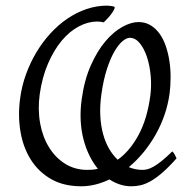

<svg xmlns="http://www.w3.org/2000/svg" viewBox="-20 -650 685 685"><path d="M594.7 -109.9Q599.1 -106 602.8 -99.6Q606.4 -93.3 609.9 -85Q581.1 -52.7 558.3 -33.2Q535.6 -13.7 516.6 -3.2Q497.6 7.3 481.2 11Q464.8 14.6 448.7 14.6Q427.7 14.6 408.2 8.3Q388.7 2 370.6 -9.8Q345.7 2 320.6 8.3Q295.4 14.6 270 14.6Q207 14.6 162.1 -11.2Q117.2 -37.1 89.8 -80.6Q62.5 -124 53 -180.7Q43.5 -237.3 51.8 -298.8Q57.6 -343.3 72.8 -385Q87.9 -426.8 109.9 -463.4Q131.8 -500 159.9 -530.8Q188 -561.5 220.5 -583.5Q252.9 -605.5 288.8 -617.7Q324.7 -629.9 362.3 -629.9Q365.2 -629.9 369.1 -629.4L377.4 -628.4Q381.8 -627.9 385 -627Q388.2 -626 388.7 -625.5Q391.6 -621.6 380.9 -605.5Q370.1 -589.4 350.1 -570.3Q347.2 -571.3 339.4 -572.3Q331.5 -573.2 326.7 -573.2Q294.4 -573.2 261.5 -555.9Q228.5 -538.6 200.4 -505.1Q172.4 -471.7 151.4 -423.3Q130.4 -375 121.6 -313Q114.3 -258.3 123.3 -209.5Q132.3 -160.6 155.3 -123.8Q178.2 -86.9 212.9 -65.4Q247.6 -43.9 291.5 -43.9Q301.3 -43.9 310.5 -44.7Q319.8 -45.4 329.1 -47.9Q312 -68.8 298.8 -95.7Q285.6 -122.6 277.6 -154.1Q269.5 -185.5 267.8 -221.2Q266.1 -256.8 271.5 -295.9Q280.8 -364.3 303.7 -416Q326.7 -467.8 355.7 -502.2Q384.8 -536.6 416.3 -554Q447.8 -571.3 474.1 -571.3Q498.5 -571.3 517.3 -559.8Q536.1 -548.3 549.8 -529.1Q563.5 -509.8 572 -484.1Q580.6 -458.5 584.7 -430.2Q588.9 -401.9 588.6 -372.3Q588.4 -342.8 585 -315.9Q579.6 -276.9 566.7 -239.5Q553.7 -202.1 534.7 -168.7Q515.6 -135.3 491.5 -106Q467.3 -76.7 439.5 -53.7Q463.4 -43.9 488.8 -43.9Q497.1 -43.9 506.6 -46.4Q516.1 -48.8 528.6 -55.9Q541 -63 557.1 -75.9Q573.2 -88.9 594.7 -109.9ZM341.8 -314Q335.9 -272 337.9 -236.3Q339.8 -200.7 347.9 -171.4Q356 -142.1 369.4 -119.1Q382.8 -96.2 399.9 -80.1Q442.9 -110.8 473.9 -167.7Q504.9 -224.6 516.1 -307.1Q521 -342.8 517.6 -379.9Q514.2 -417 504.2 -447Q494.1 -477.1 478.5 -496.1Q462.9 -515.1 442.9 -515.1Q431.6 -515.1 417.2 -503.2Q402.8 -491.2 388.4 -466.6Q374 -441.9 361.6 -404.1Q349.1 -366.2 341.8 -314Z"/></svg>

Font: Gentium Plus CyrE
Style: Italic
Weight: 400
Italic angle: -8°
Designer: J. Victor Gaultney, Annie Olsen, Iska Routamaa, Becca Hirsbrunner
Foundry: SIL International
Version: Version 5.000